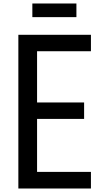

<svg xmlns="http://www.w3.org/2000/svg" viewBox="-20 -990 588 1098"><path d="M85 88V-791H500V-697H192V-404H461V-310H192V-7H500V88ZM165 -892V-970H417V-892Z"/></svg>

Font: Farlight84_Sys_V01
Style: Regular
Weight: 400
Designer: Ryoko NISHIZUKA  (kana, bopomofo & ideographs); Paul D. Hunt (Latin, Greek & Cyrillic); Sandoll Communications , Soo-you
Foundry: Adobe
Version: Version 2.004;October 29, 2024;FontCreator 14.0.0.2814 64-bi